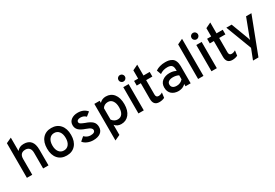

<svg xmlns="http://www.w3.org/2000/svg" viewBox="61 -1878 4641 3235"><g transform="rotate(-30 2381.5 -260.5)"><path d="M75 0V-674L179 -722V-462Q227 -523 311 -523Q495 -523 495 -305V0H391V-305Q391 -366 363 -395.5Q335 -425 289 -425Q179 -425 179 -307V0Z M1019 -59Q956 12 848 12Q740 12 677.5 -59Q615 -130 615 -255Q615 -380 677.5 -451.5Q740 -523 848 -523Q956 -523 1019 -451.5Q1082 -380 1082 -255Q1082 -130 1019 -59ZM848 -86Q908 -86 943 -131Q978 -176 978 -255Q978 -334 943 -379.5Q908 -425 848 -425Q789 -425 754 -379.5Q719 -334 719 -255Q719 -177 754 -131.5Q789 -86 848 -86Z M1365 12Q1305 12 1252 -10.5Q1199 -33 1172 -71L1246 -134Q1301 -82 1363 -82Q1453 -82 1453 -137Q1453 -156 1436 -172Q1419 -188 1402 -195.5Q1385 -203 1347 -218Q1263 -246 1223.5 -284Q1184 -322 1184 -382Q1184 -448 1234.5 -485.5Q1285 -523 1362 -523Q1477 -523 1541 -446L1466 -386Q1425 -429 1362 -429Q1329 -429 1309.5 -416.5Q1290 -404 1290 -382Q1290 -359 1313.5 -344.5Q1337 -330 1389 -310Q1476 -281 1516.5 -242Q1557 -203 1557 -137Q1557 -65 1505.5 -26.5Q1454 12 1365 12Z M1909 12Q1831 12 1786 -44V153L1682 201V-511H1786V-470Q1834 -523 1909 -523Q2006 -523 2062.5 -451.5Q2119 -380 2119 -255Q2119 -131 2061.5 -59.5Q2004 12 1909 12ZM1894 -86Q1953 -86 1984 -129.5Q2015 -173 2015 -255Q2015 -331 1983 -378Q1951 -425 1894 -425Q1822 -425 1786 -367V-145Q1830 -86 1894 -86Z M2341.5 -609.5Q2323 -591 2297 -591Q2271 -591 2252.5 -609.5Q2234 -628 2234 -654Q2234 -680 2252.5 -698.5Q2271 -717 2297 -717Q2323 -717 2341.5 -698.5Q2360 -680 2360 -654Q2360 -628 2341.5 -609.5ZM2245 0V-511H2349V0Z M2648 12Q2534 12 2534 -115V-421H2455V-511H2534V-672L2638 -722V-511H2759V-421H2638V-142Q2638 -84 2688 -84Q2725 -84 2764 -108L2751 -11Q2705 12 2648 12Z M3161 0V-44Q3107 12 3021 12Q2940 12 2889.5 -32.5Q2839 -77 2839 -159Q2839 -242 2896 -285Q2953 -328 3035 -328Q3110 -328 3161 -298V-326Q3161 -383 3135 -407Q3109 -431 3052 -431Q2968 -431 2906 -385L2875 -470Q2952 -523 3066 -523Q3104 -523 3134 -516.5Q3164 -510 3195 -491.5Q3226 -473 3243.5 -432Q3261 -391 3261 -331V0ZM3040 -80Q3112 -80 3161 -135V-213Q3114 -238 3052 -238Q3002 -238 2970.5 -218.5Q2939 -199 2939 -159Q2939 -122 2965 -101Q2991 -80 3040 -80Z M3406 0V-673L3510 -722V0Z M3762.5 -609.5Q3744 -591 3718 -591Q3692 -591 3673.5 -609.5Q3655 -628 3655 -654Q3655 -680 3673.5 -698.5Q3692 -717 3718 -717Q3744 -717 3762.5 -698.5Q3781 -680 3781 -654Q3781 -628 3762.5 -609.5ZM3666 0V-511H3770V0Z M4069 12Q3955 12 3955 -115V-421H3876V-511H3955V-672L4059 -722V-511H4180V-421H4059V-142Q4059 -84 4109 -84Q4146 -84 4185 -108L4172 -11Q4126 12 4069 12Z M4362 194 4441 -9 4250 -511H4353L4479 -177Q4488 -154 4493 -132Q4498 -154 4507 -177L4634 -511H4738L4468 194Z"/></g></svg>

Font: Overpass Light
Style: Bold
Weight: 600
Designer: Delve Withrington, Thomas Jockin
Foundry: Delve Fonts
Version: Version 3.000;DELV;Overpass